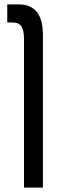

<svg xmlns="http://www.w3.org/2000/svg" viewBox="-20 -612 281 872"><path d="M89 240V-435Q89 -473 77.5 -491.5Q66 -510 37 -510H13V-592H66Q119 -592 147 -558Q175 -524 175 -451V240Z"/></svg>

Font: Noto Sans Hebrew Condensed
Style: Regular
Weight: 400
Width: 3
Designer: Monotype Design Team
Foundry: Monotype Imaging Inc.
Version: Version 2.004; ttfautohint (v1.8.4.7-5d5b)